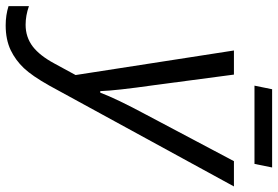

<svg xmlns="http://www.w3.org/2000/svg" viewBox="-262 -540 946 653"><g transform="rotate(90 210.5 -213.0)"><path d="M-95.7 230.5V161.1Q-63.5 172.4 -32.2 172.4Q9.8 172.4 42 147.9Q72.8 124 99.1 75.2L138.7 2.4L55.2 -536.1H137.2L172.9 -266.6Q191.9 -132.8 193.4 -81.5H198.7Q218.8 -135.7 273.9 -238.3L431.6 -536.1H517.6L174.3 92.3Q141.6 150.4 115 178.5Q88.4 206.5 54.2 223.1Q18.1 240.2 -30.3 240.2Q-64.9 240.2 -95.7 230.5ZM187 -666H453.1L440.9 -606H174.8Z"/></g></svg>

Font: Viking Open Sans
Style: Italic
Weight: 400
Italic angle: -12°
Foundry: Ascender Corporation
Version: Version 2.000